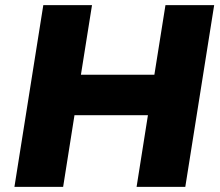

<svg xmlns="http://www.w3.org/2000/svg" viewBox="-20 -725 854 745"><path d="M36 0 148 -705H337L294 -435H579L622 -705H811L699 0H510L554 -278H269L225 0Z"/></svg>

Font: Nunito Sans 9pt Black
Style: Italic
Weight: 900
Italic angle: -9°
Version: Version 3.101;gftools[0.9.27]